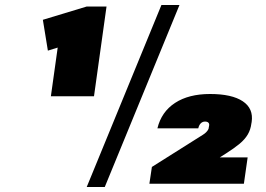

<svg xmlns="http://www.w3.org/2000/svg" viewBox="-20 -733 1063 766"><path d="M355 -349H183L217 -592L258 -558L171 -531L151 -654L326 -707H405ZM624 -713H696L398 13H326ZM586 -67 789 -195Q797 -200 802 -205Q807 -210 810 -215Q813 -220 813 -225L814 -230Q816 -239 811.5 -243.5Q807 -248 798 -248Q788 -248 781 -241Q774 -234 771 -221H608Q624 -287 678.5 -322.5Q733 -358 818 -358Q905 -358 948.5 -329Q992 -300 984 -246L983 -241Q980 -216 968.5 -196.5Q957 -177 936 -159.5Q915 -142 882 -121L734 -27L753 -105H968L953 0H576Z"/></svg>

Font: Pathway Extreme SemiCondensed Black
Style: Italic
Weight: 900
Width: 4
Italic angle: -8°
Version: Version 1.001;gftools[0.9.26]